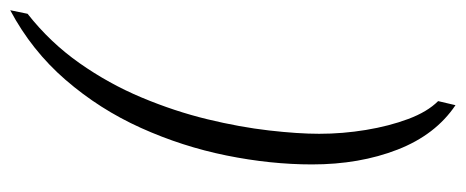

<svg xmlns="http://www.w3.org/2000/svg" viewBox="-288 -501 912 376"><g transform="rotate(-90 168.0 -313.0)"><path d="M150 123Q92 84 63 9.5Q34 -65 34 -158Q34 -239 51.5 -325.5Q69 -412 105.5 -493Q142 -574 199.5 -640.5Q257 -707 336 -749L329 -715Q273 -671 232.5 -613.5Q192 -556 165 -491.5Q138 -427 122.5 -363Q107 -299 100.5 -242Q94 -185 94 -144Q94 -98 101.5 -52.5Q109 -7 123 30.5Q137 68 158 89Z"/></g></svg>

Font: Noto Serif ExtraCondensed Light
Style: Italic
Weight: 300
Width: 2
Italic angle: -12°
Designer: Monotype Design Team
Foundry: Monotype Imaging Inc.
Version: Version 2.014; ttfautohint (v1.8.4.7-5d5b)